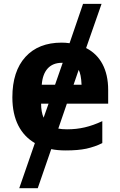

<svg xmlns="http://www.w3.org/2000/svg" viewBox="-20 -780 631 1008"><path d="M325.2 9.8C367.7 9.8 403.8 6.8 433.6 0.5C463.4 -6.3 491.2 -15.6 517.1 -28.8V-144C453.1 -114.3 397.9 -101.1 332 -101.1C312.5 -101.1 297.4 -102.5 286.1 -105L331.1 -235.8H547.9V-308.1C547.9 -415 506.3 -490.2 432.1 -527.8L513.2 -759.8H416L345.2 -553.2C331.1 -555.2 316.9 -556.2 303.2 -556.2C222.7 -556.2 159.2 -531.2 113.8 -481.4C67.9 -431.2 44.9 -360.4 44.9 -269C44.9 -150.4 89.4 -71.8 163.1 -28.8L81.1 208H178.2L249 2.9C270 7.3 295.4 9.8 325.2 9.8ZM309.1 -450.2 269 -335H199.2C204.6 -408.7 241.2 -450.2 304.2 -450.2ZM366.2 -335 393.1 -413.1C401.4 -397.9 406.7 -371.6 408.2 -335ZM234.9 -235.8 209 -162.1C200.2 -182.1 195.8 -206.5 195.8 -235.8Z"/></svg>

Font: Noto Reveo Sans
Style: Bold
Weight: 700
Designer: Monotype Design team
Foundry: Monotype Imaging Inc.
Version: Version 1.04